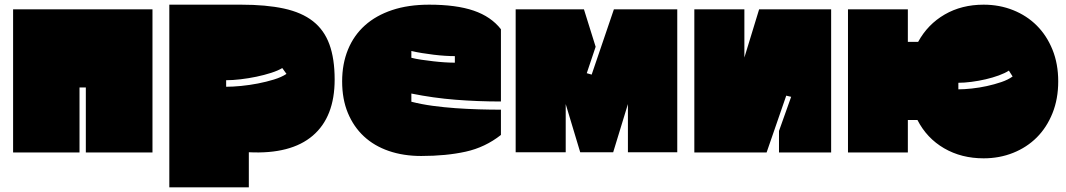

<svg xmlns="http://www.w3.org/2000/svg" viewBox="-20 -607 4560 821"><path d="M632 -567V45H347V-233H320V45H36V-567Z M1011 -587Q1118 -587 1194 -570.5Q1270 -554 1318 -516.5Q1366 -479 1388.5 -417.5Q1411 -356 1411 -267Q1411 -107 1317.5 -27Q1224 53 1044 44V194H704V-587ZM1187 -316Q1169 -305 1139.5 -295.5Q1110 -286 1076.5 -279Q1043 -272 1009 -268Q975 -264 947 -264V-236Q975 -236 1011 -239.5Q1047 -243 1083 -250Q1119 -257 1151.5 -267Q1184 -277 1205 -291Z M1443 -259Q1443 -334 1468 -395Q1493 -456 1540.5 -498.5Q1588 -541 1657 -564Q1726 -587 1815 -587Q1931 -587 2005.5 -561.5Q2080 -536 2122 -482V-173Q2023 -173 1928 -180.5Q1833 -188 1739 -207V-172Q1782 -161 1830 -154.5Q1878 -148 1927.5 -144.5Q1977 -141 2026.5 -139.5Q2076 -138 2122 -138V-30Q2055 23 1971.5 41.5Q1888 60 1781 60Q1705 60 1642.5 38.5Q1580 17 1536 -24Q1492 -65 1467.5 -124Q1443 -183 1443 -259ZM1739 -389V-360Q1758 -355 1782.5 -351.5Q1807 -348 1832.5 -345Q1858 -342 1882 -340.5Q1906 -339 1925 -339V-367Q1906 -367 1882.5 -368.5Q1859 -370 1834.5 -373Q1810 -376 1785 -380Q1760 -384 1739 -389Z M2527 -407 2489 -294 2510 -288 2605 -567H2876V44H2665V-162L2602 44H2461L2399 -162V44H2185V-567H2477Z M3534 45H3311V-47L3363 -193L3342 -198L3258 45H2949V-567H3163V-361L3226 -567H3534Z M3606 45V-567H3862V-428H3906Q3947 -503 4019.5 -545Q4092 -587 4186 -587Q4254 -587 4312.5 -563.5Q4371 -540 4413.5 -497.5Q4456 -455 4480.5 -394.5Q4505 -334 4505 -259Q4505 -184 4480.5 -123Q4456 -62 4413.5 -19.5Q4371 23 4312.5 46.5Q4254 70 4186 70Q4091 70 4017 27Q3943 -16 3903 -94H3862V45ZM4310 -280 4294 -305Q4277 -294 4251 -284.5Q4225 -275 4195 -268Q4165 -261 4134 -257Q4103 -253 4078 -253V-225Q4103 -225 4135.5 -228.5Q4168 -232 4200 -239Q4232 -246 4261.5 -256Q4291 -266 4310 -280Z"/></svg>

Font: ChangwonDangamAsac Bold
Style: Regular
Weight: 700
Designer: Choi Chi-young, Lee Youngbeen, Kim Jungjin, Yoon Jihee, Han Dohee
Foundry: YoonDesign Inc.
Version: Version 1.010;Build 20210623